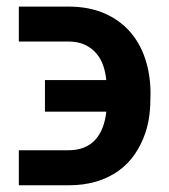

<svg xmlns="http://www.w3.org/2000/svg" viewBox="-20 -554 511 580"><path d="M186.8 5.7H36.9V-100.1H186.8Q213.8 -100.1 234 -108.5Q254.3 -116.8 268.1 -132.1Q282 -147.4 290.1 -168.9Q298.3 -190.3 301.1 -216.6H115.8V-312.1H301.1Q299 -334.5 291.9 -355.5Q284.8 -376.4 271.1 -392.6Q257.5 -408.7 236.5 -418.7Q215.6 -428.6 186.1 -428.6H36.9V-534.1H186.1Q248.6 -534.1 295.3 -513.7Q342 -493.3 372.9 -457.9Q403.8 -422.6 419.2 -374.6Q434.7 -326.7 434.7 -272Q434.7 -235.1 431.5 -208.1Q428.3 -180.4 419.4 -153.4Q407.3 -117.2 386.9 -87.7Q366.5 -58.2 337.4 -37.5Q308.2 -16.7 270.6 -5.5Q233 5.7 186.8 5.7Z"/></svg>

Font: Linik Sans SemiBold
Style: Regular
Weight: 600
Designer: Fonts by Rasmus Andersson / Changes by Cristiano Sobral with parts from Marc Monis
Foundry: rsms
Version: Version 3.020; ttfautohint (v1.6)